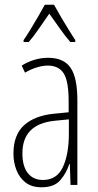

<svg xmlns="http://www.w3.org/2000/svg" viewBox="-20 -784 416 814"><path d="M184 -539Q250 -539 279 -497Q308 -455 308 -359V0H279L276 -89H274Q262 -51 236 -20.5Q210 10 156 10Q114 10 88 -10.5Q62 -31 49.5 -63.5Q37 -96 37 -133Q37 -212 82 -253Q127 -294 210 -302L271 -308V-356Q271 -440 250 -473Q229 -506 182 -506Q163 -506 138.5 -499Q114 -492 86 -476L72 -506Q126 -539 184 -539ZM212 -272Q75 -258 75 -134Q75 -79 98 -50Q121 -21 162 -21Q221 -21 246.5 -75.5Q272 -130 272 -218V-278ZM209 -764Q222 -740 240 -709.5Q258 -679 274.5 -652.5Q291 -626 299 -614V-606H278Q257 -630 233.5 -663.5Q210 -697 189 -726Q170 -699 146 -664Q122 -629 102 -606H80V-614Q92 -631 108.5 -658Q125 -685 141.5 -713.5Q158 -742 170 -764Z"/></svg>

Font: Noto Sans Gurmukhi ExtraCondensed ExtraLight
Style: Regular
Weight: 200
Width: 2
Designer: Jelle Bosma - Monotype Design Team
Foundry: Monotype Imaging Inc.
Version: Version 2.004; ttfautohint (v1.8.4.7-5d5b)